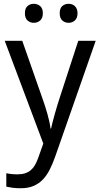

<svg xmlns="http://www.w3.org/2000/svg" viewBox="-20 -751 529 1011"><path d="M4.9 -536.1H97.2L202.1 -236.8Q209 -217.3 216.1 -195.8Q223.1 -174.3 229.2 -152.8Q235.4 -131.3 239.7 -111.3Q244.1 -91.3 246.1 -74.2H249Q251.5 -86.4 256.8 -107.4Q262.2 -128.4 268.8 -152.1Q275.4 -175.8 282.5 -198.7Q289.6 -221.7 294.9 -237.8L392.1 -536.1H483.9L272 69.8Q258.3 109.4 242.4 140.9Q226.6 172.4 205.6 194.3Q184.6 216.3 156.2 228.3Q127.9 240.2 88.9 240.2Q63.5 240.2 44.9 237.5Q26.4 234.9 13.2 231.9V161.1Q23.4 163.6 39.1 165.3Q54.7 167 71.8 167Q95.2 167 112.3 161.4Q129.4 155.8 142.1 145Q154.8 134.3 163.8 118.7Q172.9 103 180.2 83L208 4.9ZM111.3 -681.2Q111.3 -707.5 125 -719.2Q138.7 -731 158.2 -731Q177.2 -731 191.4 -719Q205.6 -707 205.6 -681.2Q205.6 -655.3 191.4 -643.1Q177.2 -630.9 158.2 -630.9Q138.7 -630.9 125 -643.1Q111.3 -655.3 111.3 -681.2ZM294.4 -681.2Q294.4 -707.5 308.1 -719.2Q321.8 -731 341.3 -731Q350.6 -731 359.1 -728Q367.7 -725.1 374 -719Q380.4 -712.9 384.3 -703.6Q388.2 -694.3 388.2 -681.2Q388.2 -655.3 374 -643.1Q359.9 -630.9 341.3 -630.9Q321.8 -630.9 308.1 -643.1Q294.4 -655.3 294.4 -681.2Z"/></svg>

Font: Puppies Kittens
Style: Regular
Weight: 400
Foundry: Ascender Corporation and Peter Mawhorter
Version: Version 0.1